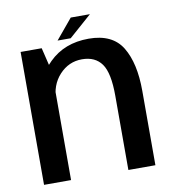

<svg xmlns="http://www.w3.org/2000/svg" viewBox="-80 -773 762 843"><g transform="rotate(-10 301.5 -351.5)"><path d="M48.5 0H169V-482.5L142.5 -592.5H48.5ZM424.5 0H545V-332Q545 -455 501.8 -526.5Q458.5 -598 352.5 -598Q244 -598 175.5 -530.2Q107 -462.5 107 -388L165.5 -354.5Q165.5 -424 207 -469Q248.5 -514 308 -514Q366.5 -514 395.5 -473.5Q424.5 -433 424.5 -331ZM217 -613.5H275.5L377 -703H291.5Z"/></g></svg>

Font: Anybody Thin Medium
Style: Regular
Weight: 500
Version: Version 1.113;gftools[0.9.25]